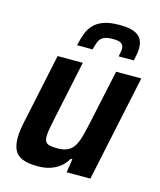

<svg xmlns="http://www.w3.org/2000/svg" viewBox="-110 -803 741 891"><g transform="rotate(15 260.0 -358.0)"><path d="M156 8Q108 8 81 -3.5Q54 -15 43 -38Q32 -61 32 -97Q32 -116 36 -142Q40 -168 47 -197L113 -510H234L175 -230Q168 -198 164 -175Q160 -152 160 -138Q160 -120 166 -111Q172 -102 186 -99Q200 -96 222 -96Q253 -96 272 -105.5Q291 -115 303 -135Q315 -155 323 -185.5Q331 -216 340 -258L394 -510H515L407 0H293L303 -65H295Q281 -40 260 -24Q239 -8 213.5 0Q188 8 156 8ZM187 -582Q194 -613 203.5 -639Q213 -665 231 -684Q249 -703 278.5 -713.5Q308 -724 354 -724Q399 -724 424 -714Q449 -704 459 -686Q469 -668 469 -643Q469 -630 466.5 -614.5Q464 -599 460 -582H387Q389 -592 391 -602Q393 -612 393 -619Q393 -635 382.5 -644Q372 -653 341 -653Q310 -653 295 -644.5Q280 -636 273.5 -620Q267 -604 262 -582Z"/></g></svg>

Font: Saira SemiCondensed SemiBold
Style: Italic
Weight: 600
Width: 4
Italic angle: -12°
Designer: Hector Gatti with collaboration of the Omnibus-Type team
Foundry: Omnibus-Type
Version: Version 1.101